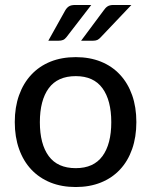

<svg xmlns="http://www.w3.org/2000/svg" viewBox="-20 -746 609 773"><path d="M285 -516Q341 -516 386.2 -497.8Q431.5 -479.5 463.2 -445.2Q495 -411 512 -362.8Q529 -314.5 529 -254.5Q529 -194.5 512 -146Q495 -97.5 463.2 -63.5Q431.5 -29.5 386.2 -11.2Q341 7 285 7Q228.5 7 183.2 -11.2Q138 -29.5 106 -63.5Q74 -97.5 56.8 -146Q39.5 -194.5 39.5 -254.5Q39.5 -314.5 56.8 -362.8Q74 -411 106 -445.2Q138 -479.5 183.2 -497.8Q228.5 -516 285 -516ZM285 -69Q357 -69 392.5 -117.5Q428 -166 428 -254Q428 -342 392.5 -390.8Q357 -439.5 285 -439.5Q212 -439.5 176.2 -390.8Q140.5 -342 140.5 -254Q140.5 -166 176.2 -117.5Q212 -69 285 -69ZM347.5 -726 248 -597Q241.5 -588.5 234 -585.2Q226.5 -582 215 -582H174.5L242 -703Q248.5 -714.5 257.2 -720.2Q266 -726 283.5 -726ZM509 -726 386.5 -597Q379 -588.5 372 -585.2Q365 -582 353.5 -582H306.5L396.5 -703Q400.5 -708.5 404.2 -712.8Q408 -717 412.5 -720Q417 -723 423 -724.5Q429 -726 437.5 -726Z"/></svg>

Font: Lato 2
Style: Regular
Weight: 500
Designer: Lukasz Dziedzic with Adam Twardoch and Botio Nikoltchev
Foundry: tyPoland Lukasz Dziedzic
Version: Version 2.015; 2015-08-06; http://www.latofonts.com/